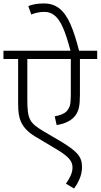

<svg xmlns="http://www.w3.org/2000/svg" viewBox="-20 -916 583 1112"><path d="M543 -622.1H438C421.9 -685.1 405.3 -736.8 387.7 -776.9C350.6 -859.4 304.7 -896 233.9 -896C195.3 -896 169.4 -890.6 144 -880.9L161.1 -832C180.2 -839.8 206.5 -847.2 236.3 -847.2C281.2 -847.2 314.9 -822.8 344.7 -755.9C358.9 -723.1 373.5 -678.7 388.2 -622.1H0V-574.2H85V-318.8C85 -264.2 90.3 -237.8 100.1 -213.9C117.2 -171.4 156.2 -140.1 195.8 -118.2L285.2 -64.9C316.4 -46.9 340.3 -31.7 356.4 -18.6C389.2 7.3 399.9 27.3 399.9 55.2C399.9 88.4 380.9 120.1 361.8 147.9L409.2 175.8C432.6 142.6 455.1 101.1 455.1 51.8C455.1 -11.7 423.8 -40.5 332 -97.2L236.8 -152.8C151.4 -204.1 138.2 -221.7 138.2 -341.8V-574.2H390.1V-366.2C390.1 -336.4 388.2 -315.4 384.3 -303.2C379.9 -290.5 373.5 -279.8 365.2 -271C349.1 -254.9 324.7 -247.6 296.9 -242.2L308.1 -191.9C354.5 -198.2 393.6 -217.3 415 -245.1C425.8 -259.3 433.1 -274.9 437 -292.5C440.9 -310.1 442.9 -335 442.9 -367.2V-574.2H543Z"/></svg>

Font: Noto Reveo Sans
Style: Regular
Weight: 300
Designer: Monotype Design Team
Foundry: Monotype Imaging Inc.
Version: Version 2.007